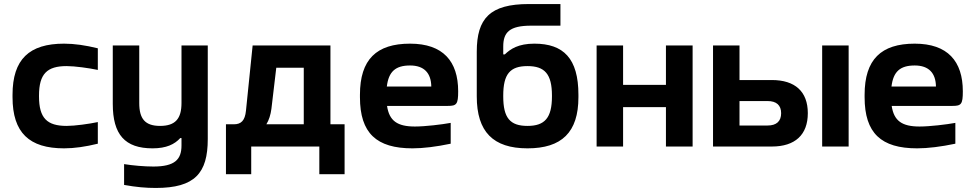

<svg xmlns="http://www.w3.org/2000/svg" viewBox="-20 -725 4825 950"><path d="M42 -256V-244C42 -68 125 9 297 9C348 9 403 1 464 -14V-121C422 -112 350 -102 310 -102C213 -102 173 -140 173 -248V-252C173 -360 213 -398 310 -398C350 -398 422 -388 464 -379V-486C403 -501 348 -509 297 -509C125 -509 42 -432 42 -256Z M1008 -37V-500H878V-215C878 -137 847 -102 772 -102C698 -102 669 -137 669 -215V-500H538V-211C538 -59 598 9 735 9C803 9 844 -11 872 -42H878V-5C878 64 845 99 739 99C695 99 637 94 594 87V190C655 201 702 205 751 205C944 205 1008 132 1008 -37Z M1137 -110H1098V137H1223V0H1560V137H1685V-110H1615V-500H1230L1197 -177C1192 -128 1173 -110 1137 -110ZM1298 -110C1311 -131 1319 -157 1323 -187L1347 -390H1483V-110Z M2247 -273C2247 -422 2172 -509 2009 -509C1843 -509 1761 -431 1761 -256V-244C1761 -66 1843 9 2021 9C2074 9 2139 1 2210 -14V-117C2167 -109 2083 -99 2033 -99C1946 -99 1906 -127 1895 -201H2196C2239 -201 2247 -209 2247 -273ZM1894 -297C1903 -371 1937 -401 2009 -401C2079 -401 2113 -363 2114 -297Z M2842 -244V-256C2842 -436 2768 -509 2624 -509C2545 -509 2506 -483 2478 -456H2470V-495C2470 -565 2501 -598 2608 -598H2753V-705H2597C2404 -705 2339 -634 2339 -469V-248C2339 -73 2420 9 2590 9C2759 9 2842 -70 2842 -244ZM2470 -248V-252C2470 -359 2504 -398 2590 -398C2675 -398 2711 -359 2711 -252V-248C2711 -141 2675 -102 2590 -102C2504 -102 2470 -141 2470 -248Z M2932 0H3063V-195H3275V0H3407V-500H3275V-305H3063V-500H2932Z M3508 0H3799C3914 0 3977 -58 3977 -165C3977 -272 3914 -329 3799 -329H3639V-500H3508ZM3639 -104V-225H3778C3822 -225 3845 -204 3845 -165C3845 -125 3822 -104 3778 -104ZM4048 0H4179V-500H4048Z M4744 -273C4744 -422 4669 -509 4506 -509C4340 -509 4258 -431 4258 -256V-244C4258 -66 4340 9 4518 9C4571 9 4636 1 4707 -14V-117C4664 -109 4580 -99 4530 -99C4443 -99 4403 -127 4392 -201H4693C4736 -201 4744 -209 4744 -273ZM4391 -297C4400 -371 4434 -401 4506 -401C4576 -401 4610 -363 4611 -297Z"/></svg>

Font: LT Wave Alt Bold
Style: Regular
Weight: 700
Designer: Daniel Lyons
Version: Version 2.5 (Glyphs App)